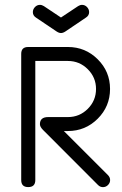

<svg xmlns="http://www.w3.org/2000/svg" viewBox="-20 -762 496 782"><path d="M343 -712.6Q343 -698.5 329.8 -690.2L246.6 -634Q236.6 -627.4 228.3 -627.4Q220.2 -627.4 210.2 -634L126.7 -690.2Q113.8 -698.5 113.8 -712.6Q113.8 -724.1 122.3 -733.2Q130.9 -742.2 142.6 -742.2Q150.6 -742.2 158.7 -737.1L228.3 -690.7L298.1 -737.1Q306.2 -742.2 314 -742.2Q325.9 -742.2 334.5 -733.2Q343 -724.1 343 -712.6ZM428.5 -28.8Q428.5 -17.1 419.8 -8.4Q411.1 0.2 399.4 0.2Q387.9 0.2 379.4 -8.3L154.8 -233.2Q142.6 -245.6 142.6 -256.3Q142.6 -285.2 176.3 -285.2H256.6Q304 -285.2 337.5 -318.7Q371.1 -352.3 371.1 -399.7Q371.1 -446.5 337.5 -480.1Q304 -513.7 256.6 -513.7H123.8V-28.6Q123.8 0 95 0Q66.4 0 66.4 -28.6V-542.7Q66.4 -570.6 94.7 -570.6H256.6Q327.6 -570.6 377.9 -520.6Q428.2 -470.7 428.2 -399.7Q428.2 -328.6 377.9 -278.4Q327.6 -228.3 256.6 -228.3H240L419.9 -48.6Q428.5 -39.6 428.5 -28.8Z"/></svg>

Font: EnergyBar
Style: Regular
Weight: 400
Italic angle: -10°
Version: 1.0 2000-03-28